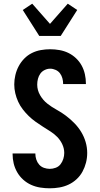

<svg xmlns="http://www.w3.org/2000/svg" viewBox="-20 -1009 540 1037"><path d="M249 8Q223 8 197.5 4Q172 0 148.5 -10.5Q125 -21 105.5 -38.5Q86 -56 73 -78.5Q60 -101 54 -126Q48 -151 48 -177V-180H171V-178Q171 -163 176 -147.5Q181 -132 191.5 -120Q202 -108 217.5 -102.5Q233 -97 249 -97Q265 -97 281 -103Q297 -109 307 -122Q317 -135 322 -151Q327 -167 327 -183Q327 -207 316.5 -229.5Q306 -252 289.5 -269Q273 -286 252.5 -299Q232 -312 211.5 -325Q191 -338 171.5 -352Q152 -366 135 -382.5Q118 -399 103 -418.5Q88 -438 78 -460Q68 -482 62.5 -505.5Q57 -529 57 -553Q57 -578 63 -603.5Q69 -629 81 -651.5Q93 -674 111 -692.5Q129 -711 152 -722.5Q175 -734 200.5 -738.5Q226 -743 251 -743Q276 -743 301.5 -738.5Q327 -734 349.5 -723Q372 -712 390.5 -694.5Q409 -677 421 -655Q433 -633 438.5 -608Q444 -583 444 -558V-555H321V-556Q321 -571 317 -586Q313 -601 304 -613Q295 -625 280.5 -631.5Q266 -638 251 -638Q236 -638 221.5 -631Q207 -624 198 -611.5Q189 -599 185 -583.5Q181 -568 181 -552Q181 -522 196.5 -495Q212 -468 235.5 -449.5Q259 -431 285.5 -416.5Q312 -402 336 -384Q360 -366 381.5 -344Q403 -322 418.5 -296.5Q434 -271 442.5 -242Q451 -213 451 -183Q451 -156 444.5 -130.5Q438 -105 425.5 -82Q413 -59 393.5 -41Q374 -23 350.5 -12Q327 -1 301 3.5Q275 8 249 8ZM192 -815 103 -955 154 -989 250 -880 346 -989 397 -955 308 -815Z"/></svg>

Font: Iosevka SS18 Extrabold
Style: Regular
Weight: 800
Monospace: yes
Designer: Belleve Invis
Foundry: Belleve Invis
Version: Version 25.1.1; ttfautohint (v1.8.4)